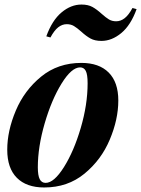

<svg xmlns="http://www.w3.org/2000/svg" viewBox="-20 -806 618 840"><path d="M12.2 0ZM425.3 -745.1Q443.4 -729 456.8 -720.9Q470.2 -712.9 488.3 -712.9Q508.3 -712.9 525.6 -726.6Q543 -740.2 559.6 -771L577.6 -766.1Q552.2 -695.8 510.7 -661.4Q469.2 -627 423.8 -627Q395 -627 376 -637.5Q356.9 -647.9 335 -668Q316.9 -684.1 303.5 -692.1Q290 -700.2 272 -700.2Q252 -700.2 234.6 -686.5Q217.3 -672.9 200.7 -642.1L182.6 -647Q208 -717.3 249.3 -751.7Q290.5 -786.1 336.4 -786.1Q365.2 -786.1 384.3 -775.6Q403.3 -765.1 425.3 -745.1ZM335.9 -530.8Q413.6 -530.8 455.6 -488.5Q497.6 -446.3 497.6 -366.2Q497.6 -283.7 460.2 -195.1Q422.9 -106.4 349.4 -46.1Q275.9 14.2 173.3 14.2Q95.7 14.2 53.7 -28.1Q11.7 -70.3 11.7 -150.9Q11.7 -233.4 49.1 -322Q86.4 -410.6 159.9 -470.7Q233.4 -530.8 335.9 -530.8ZM145.5 -74.2Q145.5 -38.1 153.8 -22Q162.1 -5.9 179.7 -5.9Q216.3 -5.9 259.8 -75Q303.2 -144 333.3 -246.3Q363.3 -348.6 363.3 -441.4Q363.3 -480.5 355.2 -495.8Q347.2 -511.2 330.6 -511.2Q293 -511.2 249.3 -440.4Q205.6 -369.6 175.5 -266.4Q145.5 -163.1 145.5 -74.2Z"/></svg>

Font: TypoPRO Playfair Display
Style: Bold Italic
Weight: 700
Italic angle: -14.9847°
Designer: Claus Eggers Sørensen
Foundry: Claus Eggers Sørensen
Version: Version 1.004;PS 001.004;hotconv 1.0.70;makeotf.lib2.5.58329